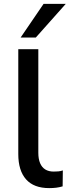

<svg xmlns="http://www.w3.org/2000/svg" viewBox="-20 -958 358 987"><path d="M233 9Q154 9 114 -36Q74 -81 74 -166V-705H177V-173Q177 -141 186 -119.5Q195 -98 212.5 -87Q230 -76 256 -76Q268 -76 280 -77Q292 -78 303 -82L302 0Q285 5 268.5 7Q252 9 233 9ZM86 -765 204 -938H318L164 -765Z"/></svg>

Font: Nunito Sans 11pt SemiBold
Style: Regular
Weight: 600
Version: Version 3.101;gftools[0.9.27]